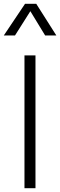

<svg xmlns="http://www.w3.org/2000/svg" viewBox="-29 -992 317 1012"><path d="M100 0V-700H158V0ZM-9 -805 103 -972H162L268 -805H209L131 -933L50 -805Z"/></svg>

Font: Geologica Thin Roman Thin
Style: Regular
Weight: 250
Version: Version 1.010;gftools[0.9.28]